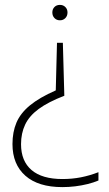

<svg xmlns="http://www.w3.org/2000/svg" viewBox="-20 -565 444 785"><path d="M237 -390 243 -173.5Q177 -148 138.2 -119.5Q99.5 -91 82.8 -55.5Q66 -20 66 24.5Q66 93.5 109 130.2Q152 167 235.5 167Q274.5 167 310.5 160Q346.5 153 382.5 139V173Q362.5 181.5 338.2 187.5Q314 193.5 287.5 196.8Q261 200 235 200Q136.5 200 83.8 153.5Q31 107 31 24Q31 -25 47.2 -63.5Q63.5 -102 102.2 -134Q141 -166 208 -195.5L213 -390ZM225 -545Q238.5 -545 247.2 -536.2Q256 -527.5 256 -514Q256 -500 247.2 -491Q238.5 -482 225 -482Q211.5 -482 202.8 -491Q194 -500 194 -514Q194 -527.5 202.5 -536.2Q211 -545 225 -545Z"/></svg>

Font: Encode Sans SC SemiCondensed Thin
Style: Regular
Weight: 250
Width: 4
Designer: Multiple Designers
Foundry: Impallari Type
Version: Version 3.002